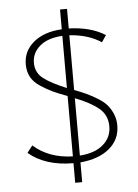

<svg xmlns="http://www.w3.org/2000/svg" viewBox="-58 -807 689 957"><g transform="rotate(-5 286.0 -328.5)"><path d="M513 -162Q513 -91 459.5 -46.5Q406 -2 314 6V105H279V7Q139 7 55 -64L82 -99Q160 -30 279 -27V-329Q231 -347 205.5 -359Q180 -371 147.5 -392Q115 -413 100 -440.5Q85 -468 85 -504Q85 -571 137.5 -614.5Q190 -658 279 -663V-762H314V-664Q423 -661 496 -615L473 -581Q408 -624 314 -630V-356Q351 -342 373.5 -331.5Q396 -321 426 -303Q456 -285 472.5 -266.5Q489 -248 501 -221Q513 -194 513 -162ZM126 -508Q126 -459 164.5 -429.5Q203 -400 279 -369V-630Q206 -626 166 -592Q126 -558 126 -508ZM314 -28Q389 -33 431 -69Q473 -105 473 -160Q473 -217 432 -251Q391 -285 314 -315Z"/></g></svg>

Font: EauTestInfant Light
Style: Regular
Weight: 300
Designer: Christian Thalmann (Catharsis Fonts)
Version: Version 0.001;PS 000.001;hotconv 1.0.88;makeotf.lib2.5.64775